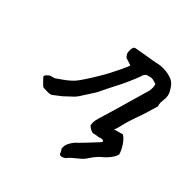

<svg xmlns="http://www.w3.org/2000/svg" viewBox="-143 -482 722 722"><g transform="rotate(45 217.5 -121.0)"><path d="M435 -27Q434 -25 432.5 -20Q431 -15 428 -11Q419 5 400 22Q388 31 375 47L361 67Q352 81 332 96Q314 110 306 120Q303 126 290 131Q289 132 285 132Q278 132 275 127Q276 126 272 119.5Q268 113 266 109Q265 95 269.5 84.5Q274 74 284 61Q296 50 320.5 24Q345 -2 356 -14Q357 -16 357 -21L350 -23Q345 -23 341.5 -21.5Q338 -20 334 -19L314 -16Q314 -15 313.5 -15Q313 -15 313 -15Q309 -13 299 -17Q289 -21 282 -28Q280 -34 280 -44Q280 -52 284 -66Q302 -124 333 -234L344 -272Q347 -281 347 -293Q347 -302 344 -311Q328 -317 319 -317Q314 -317 308 -315Q302 -313 297 -312Q287 -305 285 -293Q266 -243 246 -205Q226 -167 215 -143Q211 -133 192 -105Q180 -87 175 -78L164 -64Q159 -59 147 -48Q135 -37 130 -32L99 -8Q93 -3 77.5 -3.5Q62 -4 57 -4Q51 -6 40.5 -17.5Q30 -29 26 -33Q26 -40 30.5 -44Q35 -48 37 -50Q40 -54 50.5 -56Q61 -58 64 -61Q68 -64 84 -75Q100 -86 112.5 -97.5Q125 -109 133 -121Q159 -158 188 -209Q197 -226 211.5 -255.5Q226 -285 228 -294L197 -304Q195 -306 191 -312Q187 -318 186.5 -322Q186 -326 186 -331Q186 -343 188.5 -348Q191 -353 199 -354Q230 -360 250 -363Q280 -367 295 -371Q307 -374 322 -374Q348 -374 369 -365Q384 -359 395 -341Q409 -322 409 -303Q409 -296 408 -289.5Q407 -283 407 -276Q407 -267 410 -258Q397 -210 382 -170Q379 -162 373 -143Q367 -124 364 -110Q362 -100 359.5 -92.5Q357 -85 355 -80Q361 -83 372 -85.5Q383 -88 391 -91Q404 -84 417.5 -64Q431 -44 435 -27Z"/></g></svg>

Font: Caveat
Style: Regular
Weight: 400
Designer: Pablo Impallari
Foundry: Pablo Impallari
Version: Version 1.500; ttfautohint (v1.6)